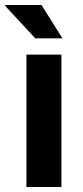

<svg xmlns="http://www.w3.org/2000/svg" viewBox="-41 -743 328 763"><path d="M207 -590.8H99.1L-21 -720.2L-20 -723.1H124ZM64 0V-525.9H203.1V0Z"/></svg>

Font: Archivo
Style: Bold
Weight: 700
Designer: Hector Gatti
Foundry: Omnibus-Type
Version: Version 2.001